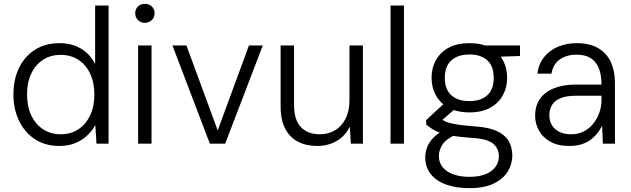

<svg xmlns="http://www.w3.org/2000/svg" viewBox="-20 -749 3291 1001"><path d="M289 12Q216 12 162.5 -23Q109 -58 79.5 -119Q50 -180 50 -257Q50 -335 79.5 -395.5Q109 -456 163 -490Q217 -524 290 -524Q354 -524 401.5 -496Q449 -468 476 -415V-720H546V0H483L477 -97Q462 -69 436 -44Q410 -19 373.5 -3.5Q337 12 289 12ZM296 -49Q349 -49 388 -74.5Q427 -100 449.5 -146.5Q472 -193 472 -256Q472 -319 449.5 -366Q427 -413 387.5 -438Q348 -463 296 -463Q245 -463 205.5 -438Q166 -413 143.5 -366.5Q121 -320 121 -257Q121 -193 143.5 -146.5Q166 -100 205.5 -74.5Q245 -49 296 -49Z M700 0V-512H770V0ZM735 -630Q714 -630 699.5 -644Q685 -658 685 -680Q685 -702 699.5 -715.5Q714 -729 735 -729Q756 -729 771 -715.5Q786 -702 786 -680Q786 -658 771 -644Q756 -630 735 -630Z M1074 0 879 -512H952L1115 -69L1278 -512H1350L1154 0Z M1634 12Q1577 12 1534 -10Q1491 -32 1467 -78Q1443 -124 1443 -194V-512H1513V-202Q1513 -124 1548.5 -86.5Q1584 -49 1648 -49Q1692 -49 1726.5 -69.5Q1761 -90 1781.5 -130Q1802 -170 1802 -228V-512H1872V0H1809L1804 -89Q1781 -41 1736 -14.5Q1691 12 1634 12Z M2016 0V-720H2086V0Z M2427 232Q2360 232 2308 214Q2256 196 2226.5 159.5Q2197 123 2197 71Q2197 48 2205.5 22.5Q2214 -3 2236.5 -28Q2259 -53 2300 -74L2356 -48Q2301 -21 2284.5 8.5Q2268 38 2268 64Q2268 99 2288.5 123.5Q2309 148 2345 160.5Q2381 173 2427 173Q2475 173 2509 160Q2543 147 2562 122.5Q2581 98 2581 66Q2581 26 2551.5 0.5Q2522 -25 2442 -30Q2382 -34 2342.5 -40.5Q2303 -47 2277 -56Q2251 -65 2234 -76Q2217 -87 2202 -100V-123L2299 -213L2364 -191L2265 -106L2272 -134Q2284 -126 2295 -119.5Q2306 -113 2323.5 -108Q2341 -103 2373 -98.5Q2405 -94 2458 -90Q2529 -85 2571 -65.5Q2613 -46 2632 -13.5Q2651 19 2651 63Q2651 106 2627.5 144.5Q2604 183 2555 207.5Q2506 232 2427 232ZM2427 -163Q2363 -163 2319 -187Q2275 -211 2252.5 -252Q2230 -293 2230 -343Q2230 -395 2253 -436Q2276 -477 2319.5 -500.5Q2363 -524 2427 -524Q2492 -524 2535.5 -500.5Q2579 -477 2601.5 -436Q2624 -395 2624 -343Q2624 -293 2601.5 -252Q2579 -211 2535.5 -187Q2492 -163 2427 -163ZM2427 -222Q2487 -222 2520.5 -252.5Q2554 -283 2554 -343Q2554 -404 2520.5 -434.5Q2487 -465 2427 -465Q2368 -465 2333.5 -434.5Q2299 -404 2299 -343Q2299 -283 2333 -252.5Q2367 -222 2427 -222ZM2512 -451 2489 -512H2691V-457Z M2949 12Q2889 12 2849.5 -10Q2810 -32 2790 -68Q2770 -104 2770 -145Q2770 -199 2796 -235Q2822 -271 2870 -289.5Q2918 -308 2980 -308H3116Q3116 -358 3102 -393Q3088 -428 3059.5 -446Q3031 -464 2986 -464Q2934 -464 2898.5 -439Q2863 -414 2855 -365H2782Q2788 -417 2818 -453Q2848 -489 2892 -506.5Q2936 -524 2986 -524Q3055 -524 3099.5 -497.5Q3144 -471 3165 -424.5Q3186 -378 3186 -317V0H3123L3119 -93Q3109 -73 3094 -54Q3079 -35 3058.5 -20Q3038 -5 3011 3.5Q2984 12 2949 12ZM2958 -49Q2995 -49 3024 -64Q3053 -79 3073.5 -105Q3094 -131 3105 -162.5Q3116 -194 3116 -228V-250H2986Q2933 -250 2902 -237Q2871 -224 2857.5 -201Q2844 -178 2844 -148Q2844 -119 2857 -97Q2870 -75 2895.5 -62Q2921 -49 2958 -49Z"/></svg>

Font: DM Sans 12pt Light
Style: Regular
Weight: 300
Version: Version 4.004;gftools[0.9.30]